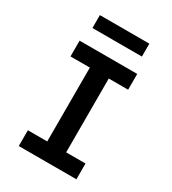

<svg xmlns="http://www.w3.org/2000/svg" viewBox="-220 -1045 1039 1160"><g transform="rotate(30 300.0 -465.0)"><path d="M99 0V-110H234V-625H99V-735H501V-625H366V-110H501V0ZM128 -840V-930H473V-840Z"/></g></svg>

Font: Iosevka Extrabold Extended
Style: Regular
Weight: 800
Width: 7
Monospace: yes
Designer: Belleve Invis
Foundry: Belleve Invis
Version: Version 32.5.0; ttfautohint (v1.8.4)